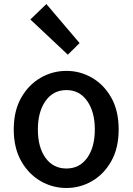

<svg xmlns="http://www.w3.org/2000/svg" viewBox="-20 -914 655 948"><path d="M308.1 14.2Q239.3 14.2 180.2 -20Q121.1 -54.2 84.5 -118.9Q47.9 -183.6 47.9 -274.9Q47.9 -366.7 84.5 -431.2Q121.1 -495.6 180.2 -529.8Q239.3 -564 308.1 -564Q376 -564 434.8 -529.8Q493.7 -495.6 529.8 -431.2Q565.9 -366.7 565.9 -274.9Q565.9 -183.6 529.8 -118.9Q493.7 -54.2 434.8 -20Q376 14.2 308.1 14.2ZM308.1 -82Q372.6 -82 410.4 -134.5Q448.2 -187 448.2 -274.9Q448.2 -361.8 410.4 -415.5Q372.6 -469.2 308.1 -469.2Q242.7 -469.2 204.8 -415.5Q167 -361.8 167 -274.9Q167 -187 204.8 -134.5Q242.7 -82 308.1 -82ZM314.9 -644 129.9 -817.9 209 -894 373 -701.2Z"/></svg>

Font: Source Han Sans CN Medium
Style: Regular
Weight: 500
Designer: Ryoko NISHIZUKA  (kana, bopomofo & ideographs); Paul D. Hunt (Latin, Greek & Cyrillic); Sandoll Communications , Soo-you
Foundry: Adobe
Version: Version 2.004;hotconv 1.0.118;makeotfexe 2.5.65603